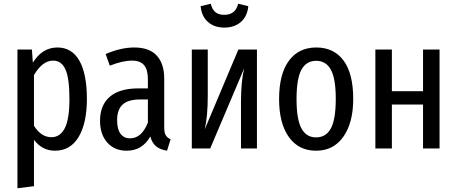

<svg xmlns="http://www.w3.org/2000/svg" viewBox="-20 -791 2435 1023"><path d="M443 -264Q443 -135 399 -61.5Q355 12 273 12Q205 12 161 -46V201L73 212V-527H150L155 -457Q205 -538 286 -538Q363 -538 403 -467.5Q443 -397 443 -264ZM350 -264Q350 -373 329 -420.5Q308 -468 263 -468Q206 -468 161 -391V-121Q199 -60 254 -60Q301 -60 325.5 -108.5Q350 -157 350 -264Z M889 -49 870 12Q833 6 811.5 -11.5Q790 -29 781 -64Q738 12 655 12Q590 12 551.5 -31.5Q513 -75 513 -147Q513 -231 565 -275.5Q617 -320 716 -320H768V-368Q768 -420 747.5 -444Q727 -468 684 -468Q633 -468 565 -441L543 -503Q624 -538 695 -538Q776 -538 815.5 -494.5Q855 -451 855 -372V-112Q855 -84 863 -70.5Q871 -57 889 -49ZM768 -138V-261H726Q663 -261 633.5 -234Q604 -207 604 -151Q604 -103 622 -78.5Q640 -54 673 -54Q735 -54 768 -138Z M1349 0H1264V-248Q1264 -357 1281 -427L1100 0H1002V-527H1087V-280Q1087 -173 1071 -102L1250 -527H1349ZM1049 -758 1103 -771Q1111 -739 1128.5 -725.5Q1146 -712 1175 -712Q1204 -712 1222.5 -726Q1241 -740 1249 -771L1303 -758Q1298 -704 1263.5 -674Q1229 -644 1175 -644Q1122 -644 1088 -674Q1054 -704 1049 -758Z M1862 -264Q1862 -137 1809.5 -62.5Q1757 12 1664 12Q1571 12 1519 -61Q1467 -134 1467 -263Q1467 -396 1519 -467Q1571 -538 1665 -538Q1759 -538 1810.5 -468.5Q1862 -399 1862 -264ZM1560 -263Q1560 -155 1586 -107Q1612 -59 1664 -59Q1717 -59 1743 -107Q1769 -155 1769 -264Q1769 -372 1743 -419.5Q1717 -467 1665 -467Q1612 -467 1586 -419.5Q1560 -372 1560 -263Z M2234 0V-234H2068V0H1980V-527H2068V-305H2234V-527H2322V0Z"/></svg>

Font: Fira Sans Extra Condensed
Style: Regular
Weight: 400
Width: 1
Designer: Carrois Corporate & Edenspiekermann AG
Foundry: Carrois Corporate GbR & Edenspiekermann AG
Version: Version 4.203